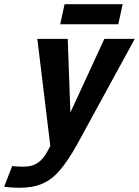

<svg xmlns="http://www.w3.org/2000/svg" viewBox="-113 -684 658 909"><path d="M-55.3 102Q-52 102.3 -39.3 103.7Q-26.7 105 -3 105Q25 105 44.8 97.7Q64.7 90.3 80.7 74.7Q96.7 59 111.3 33L129.3 0H252Q209 77 170.5 122Q132 167 86.8 186Q41.7 205 -21.7 205Q-34.7 205 -52.5 204Q-70.3 203 -93.3 200ZM207.7 -500 220.3 -151.3 381 -500H525L252 0L125.3 7.7L63.7 -500ZM192.7 -664H467.7L447 -569H172Z"/></svg>

Font: Epunda Sans Light
Style: Italic
Weight: 300
Italic angle: -12.0243°
Designer: Simon Atzbach
Foundry: typofactur
Version: Version 2.204